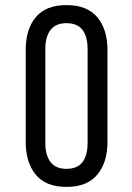

<svg xmlns="http://www.w3.org/2000/svg" viewBox="-20 -727 517 754"><path d="M81 -531Q81 -612 120.5 -659.5Q160 -707 241 -707Q322 -707 362 -659.5Q402 -612 402 -531V-169Q402 -89 362 -41Q322 7 241 7Q160 7 120.5 -41Q81 -89 81 -169ZM158 -165Q158 -117 178.5 -90.5Q199 -64 241 -64Q284 -64 304 -90.5Q324 -117 324 -165V-535Q324 -583 304 -609.5Q284 -636 241 -636Q199 -636 178.5 -609.5Q158 -583 158 -535Z"/></svg>

Font: Bebas Neue Regular
Style: Regular
Weight: 400
Designer: Ryoichi Tsunekawa & LGV (GE)
Foundry: Free Software Foundation, Inc.
Version: Version 1.003 August 13, 2016